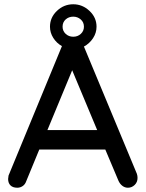

<svg xmlns="http://www.w3.org/2000/svg" viewBox="-20 -876 685 899"><path d="M624 -43Q624 -23 610.5 -10Q597 3 579 3Q565 3 553.5 -5.5Q542 -14 535 -29L473 -176H164L103 -28Q98 -13 86.5 -5Q75 3 61 3Q40 3 29 -8Q18 -19 18 -38Q18 -42 20 -54L270 -660Q245 -674 229.5 -698.5Q214 -723 214 -751Q214 -794 246.5 -825Q279 -856 323 -856Q366 -856 399 -825Q432 -794 432 -751Q432 -722 415.5 -697Q399 -672 373 -658L621 -62Q624 -53 624 -43ZM273 -751Q273 -731 287.5 -717.5Q302 -704 323 -704Q344 -704 358.5 -717.5Q373 -731 373 -751Q373 -772 358 -785Q343 -798 323 -798Q302 -798 287.5 -785Q273 -772 273 -751ZM202 -267H435L318 -547Z"/></svg>

Font: Quicksand Medium
Style: Regular
Weight: 500
Designer: Andrew Paglinawan
Foundry: Andrew Paglinawan
Version: Version 3.000